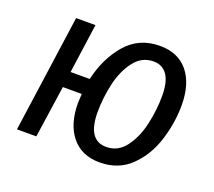

<svg xmlns="http://www.w3.org/2000/svg" viewBox="-98 -668 906 811"><g transform="rotate(20 354.5 -263.0)"><path d="M664 -333Q664 -254 639 -174.5Q614 -95 559 -41.5Q504 12 420 12Q339 12 294 -43Q249 -98 249 -194Q249 -206 251 -234H166L132 0H45L119 -527H206L175 -305H261Q284 -405 342 -471.5Q400 -538 493 -538Q575 -538 619.5 -483.5Q664 -429 664 -333ZM573 -342Q573 -405 551.5 -436Q530 -467 490 -467Q437 -467 403 -422Q369 -377 354.5 -312.5Q340 -248 340 -185Q340 -59 424 -59Q477 -59 510.5 -104Q544 -149 558.5 -214Q573 -279 573 -342Z"/></g></svg>

Font: Fira Sans Condensed
Style: Italic
Weight: 400
Width: 3
Italic angle: -8°
Designer: bBox Type GmbH & Carrois Corporate GbR & Edenspiekermann AG
Foundry: bBox Type GmbH & Carrois Corporate GbR & Edenspiekermann AG
Version: Version 4.301